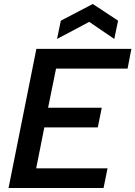

<svg xmlns="http://www.w3.org/2000/svg" viewBox="-20 -946 681 966"><path d="M622 -601H262L222 -404H492L472 -305H203L162 -99H521L501 0H23L163 -700H641ZM555 -750 429 -836 267 -750 286 -842 447 -926 574 -842Z"/></svg>

Font: Albert Sans SemiBold
Style: Italic
Weight: 600
Italic angle: -11.25°
Designer: Andreas Rasmussen
Foundry: a.Foundry
Version: Version 1.025